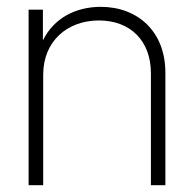

<svg xmlns="http://www.w3.org/2000/svg" viewBox="-20 -544 570 564"><path d="M106.9 -324.7C106.9 -422.9 177.7 -483.9 270.5 -483.9C362.3 -483.9 423.3 -424.8 423.3 -328.6V0H465.8V-330.6C465.8 -451.2 384.8 -523.9 275.9 -523.9C203.6 -523.9 138.7 -491.7 106 -425.3V-515.6H64V0H106.9Z"/></svg>

Font: Raveo Display Display ExLight
Style: Regular
Weight: 200
Designer: Jakub Foglar, Rasmus Andersson (Inter)
Foundry: Jakubfoglar.com
Version: Version 1.100;Glyphs 3.2.3 (3260)